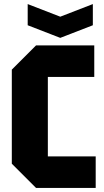

<svg xmlns="http://www.w3.org/2000/svg" viewBox="-20 -923 513 943"><path d="M38 -119V-581L157 -700H443V-545H215V-155H450V0H157ZM436 -903V-799L276 -737L116 -799V-903L276 -841Z"/></svg>

Font: Tektur SemiCondensed
Style: Bold
Weight: 700
Width: 4
Designer: Adam Jagosz
Foundry: Adam Jagosz
Version: Version 1.005;gftools[0.9.30]